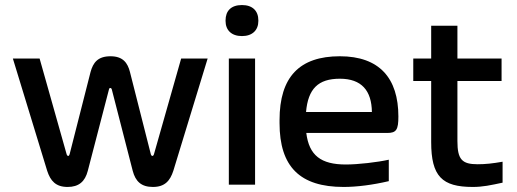

<svg xmlns="http://www.w3.org/2000/svg" viewBox="-20 -732 2048 761"><path d="M328 -55 412 -378C413 -385 421 -385 423 -378L506 -55C517 -13 540 9 586 9C633 9 654 -15 667 -55L803 -500H698L590 -120C588 -115 586 -114 584 -114C582 -114 580 -115 578 -120L495 -447C486 -482 468 -509 418 -509C367 -509 349 -483 339 -447L256 -121C254 -115 252 -114 251 -114C248 -114 246 -115 244 -121L137 -500H31L167 -55C180 -15 201 9 248 9C292 9 317 -12 328 -55Z M887 -500V0H991V-500ZM874 -649C874 -613 897 -589 939 -589C981 -589 1004 -613 1004 -649V-651C1004 -689 981 -712 939 -712C896 -712 874 -689 874 -651Z M1559 -270C1559 -422 1484 -509 1327 -509C1167 -509 1088 -427 1088 -256V-244C1088 -71 1169 9 1342 9C1394 9 1457 1 1521 -14V-99C1477 -89 1399 -80 1351 -80C1252 -80 1205 -116 1194 -205H1515C1551 -205 1559 -218 1559 -270ZM1193 -288C1201 -380 1241 -420 1327 -420C1413 -420 1453 -373 1454 -288Z M1873 -81C1811 -81 1793 -100 1793 -173V-411H1968V-500H1793V-630H1689V-500H1618V-411H1689V-169C1689 -33 1732 9 1854 9C1894 9 1925 2 1972 -8V-91C1932 -84 1904 -81 1873 -81Z"/></svg>

Font: LT Wave Text Medium
Style: Regular
Weight: 500
Designer: Daniel Lyons
Version: Version 2.5 (Glyphs App)